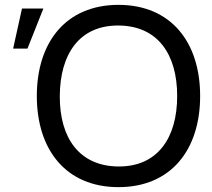

<svg xmlns="http://www.w3.org/2000/svg" viewBox="-20 -755 874 790"><path d="M467.5 15C683 15 803.5 -138 803.5 -360C803.5 -582 683 -735 467.5 -735C252 -735 131.5 -582 131.5 -360C131.5 -138 252 15 467.5 15ZM70.5 -720H158.5L93 -555H34ZM467.5 -70C306.5 -71 225 -187.5 226 -360C227 -532.5 306.5 -651 467.5 -650C628.5 -649 709 -532.5 709 -360C709 -187.5 628.5 -69 467.5 -70Z"/></svg>

Font: Hauora Medium
Style: Regular
Weight: 500
Designer: Wayne Shih
Foundry: WCYS
Version: Version 1.001;hotconv 1.0.109;makeotfexe 2.5.65596